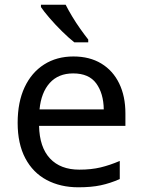

<svg xmlns="http://www.w3.org/2000/svg" viewBox="-20 -786 604 816"><path d="M292 -546Q361 -546 410.5 -516Q460 -486 486.5 -431.5Q513 -377 513 -304V-251H146Q148 -160 192.5 -112.5Q237 -65 317 -65Q368 -65 407.5 -74.5Q447 -84 489 -102V-25Q448 -7 408 1.5Q368 10 313 10Q237 10 178.5 -21Q120 -52 87.5 -113.5Q55 -175 55 -264Q55 -352 84.5 -415Q114 -478 167.5 -512Q221 -546 292 -546ZM291 -474Q228 -474 191.5 -433.5Q155 -393 148 -321H421Q420 -389 389 -431.5Q358 -474 291 -474ZM259 -766Q270 -744 286.5 -716.5Q303 -689 321.5 -663Q340 -637 355 -618V-606H296Q273 -624 244 -652.5Q215 -681 190.5 -709.5Q166 -738 154 -756V-766Z"/></svg>

Font: Go Noto Current
Style: Regular
Weight: 400
Designer: Monotype Design Team
Foundry: Monotype Imaging Inc.
Version: Version 2.007; ttfautohint (v1.8) -l 8 -r 50 -G 200 -x 14 -D